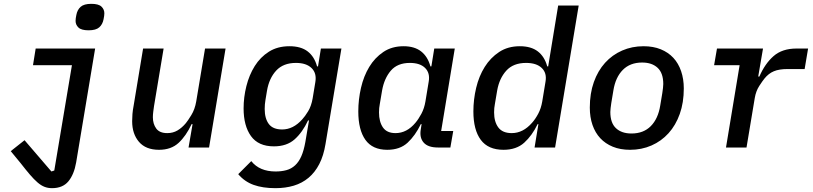

<svg xmlns="http://www.w3.org/2000/svg" viewBox="-20 -769 4240 1001"><path d="M251 212Q230 212 212 205Q194 198 175.5 182Q157 166 136 141.5Q115 117 87 81L36 19L108 -38L248 125L263 120L355 -429H152L166 -516H476L377 78Q366 141 336.5 176.5Q307 212 251 212ZM442 -611Q404 -611 389 -625.5Q374 -640 374 -660Q374 -666 375 -674Q376 -682 378 -691Q383 -718 400.5 -733.5Q418 -749 456 -749Q494 -749 509 -734.5Q524 -720 524 -700Q524 -694 523 -686Q522 -678 520 -669Q515 -642 497.5 -626.5Q480 -611 442 -611Z M984 -122H979Q950 -60 911 -24Q872 12 809 12Q740 12 704.5 -29.5Q669 -71 669 -137Q669 -155 670.5 -174.5Q672 -194 677 -220L726 -516H833L783 -216Q781 -202 779 -186.5Q777 -171 777 -158Q777 -123 794.5 -99Q812 -75 852 -75Q882 -75 905.5 -89Q929 -103 949 -127Q959 -139 977.5 -169Q996 -199 1003 -240L1049 -516H1156L1070 0H963Z M1416 212Q1350 212 1302.5 195Q1255 178 1222 139L1290 71Q1333 125 1417 125Q1448 125 1473.5 118Q1499 111 1518.5 93Q1538 75 1551 45.5Q1564 16 1572 -29L1591 -141H1586Q1557 -79 1516 -42.5Q1475 -6 1408 -6Q1327 -6 1288.5 -59.5Q1250 -113 1250 -204Q1250 -262 1264.5 -320Q1279 -378 1308 -424.5Q1337 -471 1382 -499.5Q1427 -528 1489 -528Q1549 -528 1584 -501Q1619 -474 1633 -423H1638L1653 -516H1760L1677 -18Q1667 43 1644.5 86.5Q1622 130 1588.5 158Q1555 186 1511.5 199Q1468 212 1416 212ZM1451 -94Q1509 -94 1556 -147Q1570 -162 1586.5 -189Q1603 -216 1610 -256L1624 -341Q1632 -387 1604.5 -414Q1577 -441 1523 -441Q1457 -441 1420 -401Q1383 -361 1372 -296L1364 -248Q1362 -236 1361 -225Q1360 -214 1360 -201Q1360 -151 1381.5 -122.5Q1403 -94 1451 -94Z M1999 12Q1922 12 1885 -40Q1848 -92 1848 -188Q1848 -250 1862 -311Q1876 -372 1905 -420Q1934 -468 1978.5 -498Q2023 -528 2084 -528Q2141 -528 2175.5 -501Q2210 -474 2224 -423H2229L2244 -516H2351L2280 -86H2343L2328 0H2263Q2211 0 2188.5 -26Q2166 -52 2174 -96L2178 -122H2174Q2145 -62 2105 -25Q2065 12 1999 12ZM2042 -75Q2101 -75 2146 -129Q2162 -148 2177 -176Q2192 -204 2198 -240L2215 -343Q2223 -388 2196.5 -414.5Q2170 -441 2117 -441Q2052 -441 2017.5 -400.5Q1983 -360 1972 -297L1960 -226Q1958 -217 1957 -205.5Q1956 -194 1956 -183Q1956 -134 1976.5 -104.5Q1997 -75 2042 -75Z M2787 -122H2783Q2754 -62 2713 -25Q2672 12 2605 12Q2525 12 2486.5 -40Q2448 -92 2448 -188Q2448 -250 2462.5 -311Q2477 -372 2507 -420Q2537 -468 2582.5 -498Q2628 -528 2690 -528Q2749 -528 2784 -501Q2819 -474 2833 -423H2838L2890 -740H2997L2874 0H2767ZM2648 -75Q2707 -75 2754 -129Q2771 -148 2786 -176Q2801 -204 2807 -240L2824 -343Q2832 -388 2804.5 -414.5Q2777 -441 2723 -441Q2656 -441 2619.5 -400.5Q2583 -360 2572 -297L2560 -226Q2558 -217 2557 -205.5Q2556 -194 2556 -183Q2556 -134 2578 -104.5Q2600 -75 2648 -75Z M3265 12Q3214 12 3175 -4Q3136 -20 3109.5 -48.5Q3083 -77 3069 -117.5Q3055 -158 3055 -208Q3055 -282 3076 -341Q3097 -400 3134.5 -441.5Q3172 -483 3223.5 -505.5Q3275 -528 3335 -528Q3386 -528 3425 -512Q3464 -496 3490.5 -467.5Q3517 -439 3531 -398Q3545 -357 3545 -308Q3545 -234 3524 -175Q3503 -116 3465.5 -74.5Q3428 -33 3376.5 -10.5Q3325 12 3265 12ZM3272 -73Q3335 -73 3373 -111.5Q3411 -150 3422 -218L3433 -284Q3435 -298 3436.5 -310Q3438 -322 3438 -331Q3438 -388 3408.5 -415.5Q3379 -443 3328 -443Q3265 -443 3227 -404.5Q3189 -366 3178 -298L3167 -232Q3165 -218 3163.5 -206Q3162 -194 3162 -185Q3162 -128 3191.5 -100.5Q3221 -73 3272 -73Z M3765 0 3836 -429H3703L3718 -516H3958L3933 -370H3939Q3968 -437 4013 -476.5Q4058 -516 4133 -516H4193L4175 -409H4085Q4042 -409 4014.5 -397.5Q3987 -386 3966 -360Q3956 -348 3938.5 -321Q3921 -294 3915 -258L3872 0Z"/></svg>

Font: IBM Plex Mono Medium
Style: Italic
Weight: 500
Italic angle: -9°
Monospace: yes
Designer: Mike Abbink, Paul van der Laan, Pieter van Rosmalen
Foundry: Bold Monday
Version: Version 2.3